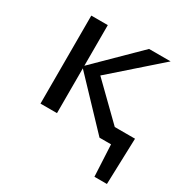

<svg xmlns="http://www.w3.org/2000/svg" viewBox="-136 -526 756 786"><g transform="rotate(30 242.0 -133.5)"><path d="M415 149 404 -69H481L474 149ZM381 -69H458V0H381ZM353 0 146 -218 347 -416H449L200 -197V-250L456 0ZM74 0V-416H152V0Z"/></g></svg>

Font: Ysabeau Office Medium
Style: Regular
Weight: 500
Designer: Christian Thalmann (Catharsis Fonts)
Version: Version 2.001;gftools[0.9.30]; featfreeze: tnum,lnum,ss02